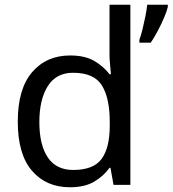

<svg xmlns="http://www.w3.org/2000/svg" viewBox="-20 -780 728 810"><path d="M275 10Q175 10 115 -59.5Q55 -129 55 -267Q55 -405 115.5 -475.5Q176 -546 276 -546Q338 -546 377.5 -523Q417 -500 442 -467H448Q447 -480 444.5 -505.5Q442 -531 442 -546V-760H530V0H459L446 -72H442Q418 -38 378 -14Q338 10 275 10ZM289 -63Q374 -63 408.5 -109.5Q443 -156 443 -250V-266Q443 -366 410 -419.5Q377 -473 288 -473Q217 -473 181.5 -416.5Q146 -360 146 -265Q146 -169 181.5 -116Q217 -63 289 -63ZM688 -751Q684 -733 672.5 -706Q661 -679 646 -650.5Q631 -622 616 -600H568V-612Q575 -631 581.5 -657.5Q588 -684 593.5 -711.5Q599 -739 601 -760H688Z"/></svg>

Font: Noto Sans Ethiopic
Style: Regular
Weight: 400
Designer: Monotype Design Team
Foundry: Monotype Imaging Inc.
Version: Version 2.102; ttfautohint (v1.8.4.7-5d5b)